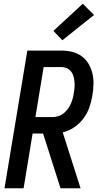

<svg xmlns="http://www.w3.org/2000/svg" viewBox="-20 -1005 540 1025"><path d="M4 0 126 -735H308Q338 -735 366 -728Q394 -721 416.5 -704.5Q439 -688 453 -664Q467 -640 473.5 -612Q480 -584 479 -554Q478 -524 473 -495Q468 -463 457 -431.5Q446 -400 425.5 -372.5Q405 -345 376 -325.5Q347 -306 315 -298L410 0H303L210 -292H154L106 0ZM169 -380H260Q275 -380 290.5 -384.5Q306 -389 318.5 -399Q331 -409 341 -422Q351 -435 357.5 -449.5Q364 -464 368 -479Q372 -494 374 -509Q377 -524 378 -539.5Q379 -555 377.5 -570Q376 -585 372 -599Q368 -613 359 -624Q350 -635 336.5 -641Q323 -647 308 -647H213ZM313 -790 265 -840 422 -985 482 -925Z"/></svg>

Font: Iosevka SS04 Semibold Oblique
Style: Regular
Weight: 600
Italic angle: -9°
Monospace: yes
Designer: Belleve Invis
Foundry: Belleve Invis
Version: Version 19.0.0; ttfautohint (v1.8.4)